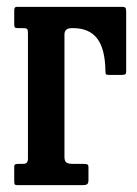

<svg xmlns="http://www.w3.org/2000/svg" viewBox="-20 -540 400 560"><path d="M47 -458H33.5Q26 -458 23.8 -459.8Q21.5 -461.5 21.5 -469V-510.5Q21.5 -520 29 -520H336Q344 -520 346 -517Q348 -514 348 -505.5V-331.5Q348 -324.5 344.8 -323Q341.5 -321.5 334 -321.5H297.5Q290 -321.5 288.8 -324Q287.5 -326.5 287.5 -333.5Q286.5 -398 263.2 -428Q240 -458 192.5 -458H189.5Q168 -458 168 -439.5V-82Q168 -70 173.8 -66Q179.5 -62 192 -62H224Q231.5 -62 234.8 -60.5Q238 -59 238 -52V-15Q238 -5.5 234.2 -2.8Q230.5 0 221.5 0H34Q26.5 0 24 -1.2Q21.5 -2.5 21.5 -10V-53Q21.5 -59.5 24.8 -60.8Q28 -62 35 -62H48Q61.5 -62 61.5 -77V-443Q61.5 -453 59 -455.5Q56.5 -458 47 -458Z"/></svg>

Font: Besley* Condensed Medium
Style: Regular
Weight: 500
Width: 3
Designer: Owen Earl
Foundry: indestructible type*
Version: Version 3.000; ttfautohint (v1.8.3)